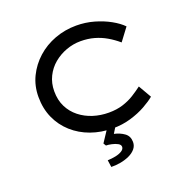

<svg xmlns="http://www.w3.org/2000/svg" viewBox="-160 -860 1242 1259"><g transform="rotate(-20 460.5 -231.0)"><path d="M502 10Q420 10 349 -15.5Q278 -41 224.5 -89Q171 -137 141.5 -203Q112 -269 112 -350Q112 -427 143.5 -491.5Q175 -556 229 -604.5Q283 -653 354 -679.5Q425 -706 504 -706Q568 -706 627.5 -689Q687 -672 735.5 -645Q784 -618 813 -588L747 -500Q712 -530 673.5 -552.5Q635 -575 591 -587.5Q547 -600 496 -600Q444 -600 395 -582Q346 -564 307 -531.5Q268 -499 245 -452.5Q222 -406 222 -350Q222 -288 245.5 -241Q269 -194 310 -161.5Q351 -129 403 -112.5Q455 -96 512 -96Q567 -96 611 -110Q655 -124 690 -146Q725 -168 754 -190L806 -100Q779 -77 732.5 -51Q686 -25 627 -7.5Q568 10 502 10ZM404 244 397 195Q426 194 453 188.5Q480 183 498 171.5Q516 160 516 144Q516 129 498.5 119.5Q481 110 458 105Q435 100 419 100L408 82L478 -24H537L494 46Q535 55 564.5 76.5Q594 98 594 139Q594 166 576.5 186.5Q559 207 530.5 220Q502 233 468.5 239Q435 245 404 244Z"/></g></svg>

Font: Lexend Tera
Style: Regular
Weight: 400
Designer: Bonnie Shaver-Troup, Thomas Jockin
Foundry: Lexend
Version: Version 1.007